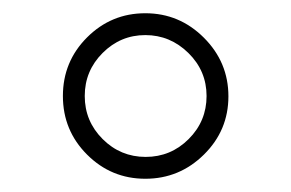

<svg xmlns="http://www.w3.org/2000/svg" viewBox="-20 -692 440 290"><path d="M199.5 -672Q251 -672 288 -635Q325 -598 325 -546.5Q325 -495 288 -458.5Q251 -422 199.5 -422Q148 -422 111.5 -458.5Q75 -495 75 -547Q75 -599 111.5 -635.5Q148 -672 199.5 -672ZM265 -482Q292 -509 292 -547Q292 -585 264.5 -612Q237 -639 199.5 -639Q162 -639 135 -612Q108 -585 108 -547Q108 -509 135 -482Q162 -455 200 -455Q238 -455 265 -482Z"/></svg>

Font: Sedan
Style: Regular
Weight: 400
Designer: Sebastian Salazar
Foundry: Sebastian Salazar
Version: Version 1.001